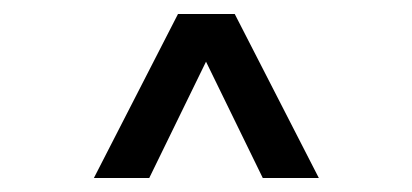

<svg xmlns="http://www.w3.org/2000/svg" viewBox="-20 -415 588 274"><path d="M435 -161H355L274 -327L193 -161H114L234 -395H315Z"/></svg>

Font: Martel Sans
Style: Regular
Weight: 400
Designer: Dan Reynolds and Mathieu Réguer
Foundry: Dan Reynolds and Mathieu Réguer
Version: Version 1.001;PS 001.001;hotconv 1.0.70;makeotf.lib2.5.58329